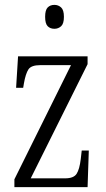

<svg xmlns="http://www.w3.org/2000/svg" viewBox="-20 -767 433 787"><path d="M39 0V-32L271 -500H145Q108 -500 96.5 -482.5Q85 -465 78 -425L75 -407H46L54 -536H339V-504L106 -36H247Q282 -36 294 -54.5Q306 -73 311 -115L315 -150H344L339 0ZM203 -649Q186 -649 175.5 -659.5Q165 -670 165 -698Q165 -726 175.5 -736.5Q186 -747 203 -747Q219 -747 230.5 -736.5Q242 -726 242 -698Q242 -670 230.5 -659.5Q219 -649 203 -649Z"/></svg>

Font: Noto Serif Tamil ExtraCondensed Light
Style: Regular
Weight: 300
Width: 2
Designer: Indian Type Foundry, Tom Grace, and the Monotype Design Team
Foundry: Monotype Imaging Inc.
Version: Version 2.004; ttfautohint (v1.8.4.7-5d5b)